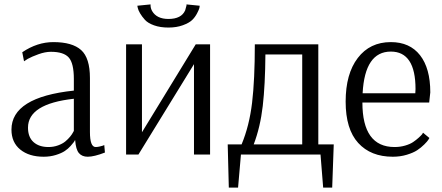

<svg xmlns="http://www.w3.org/2000/svg" viewBox="-20 -701 2004 871"><path d="M178 10Q112 10 72 -22.5Q32 -55 32 -113Q32 -260 315 -290V-343Q315 -414 292 -440Q269 -466 211 -466Q185 -466 154.5 -455Q124 -444 106 -434L89 -423L81 -464Q149 -510 222 -510Q308 -510 348 -474Q388 -438 388 -347V-102Q388 -34 414 -34Q421 -34 430.5 -36Q440 -38 446 -40L453 -43L456 -9Q407 10 378 10Q352 10 338 -6.5Q324 -23 321 -65H320Q319 -62 315.5 -57Q312 -52 300.5 -39Q289 -26 274 -16Q259 -6 233.5 2Q208 10 178 10ZM200 -34Q223 -34 243.5 -41.5Q264 -49 276.5 -59.5Q289 -70 298 -81Q307 -92 311 -100L315 -107V-253Q107 -230 107 -122Q107 -79 132 -56.5Q157 -34 200 -34Z M605 -665 603 -675 663 -681V-676Q663 -664 670 -651Q691 -615 744 -615Q803 -615 820 -654L826 -676V-681L886 -675Q886 -671 884.5 -664.5Q883 -658 874 -640.5Q865 -623 851.5 -610Q838 -597 809.5 -586.5Q781 -576 744 -576Q707 -576 679 -586Q651 -596 637.5 -611Q624 -626 615.5 -640.5Q607 -655 605 -665ZM552 0V-500H624V-101L868 -500H933V0H860V-410L608 0Z M1018 150 1013 -46H1076Q1111 -130 1123.5 -234.5Q1136 -339 1136 -500H1424V-46H1494L1487 150H1446L1434 0H1073L1060 150ZM1131 -46H1351V-454H1184Q1183 -316 1172 -220.5Q1161 -125 1131 -46Z M1762 10Q1662 10 1605 -52.5Q1548 -115 1548 -240Q1548 -366 1603 -438Q1658 -510 1753 -510Q1839 -510 1885.5 -450.5Q1932 -391 1932 -282L1927 -236H1624Q1624 -34 1770 -34Q1795 -34 1817.5 -40.5Q1840 -47 1854 -56.5Q1868 -66 1879 -76Q1890 -86 1895 -92L1899 -99L1928 -75Q1926 -72 1922.5 -66Q1919 -60 1904.5 -45.5Q1890 -31 1872.5 -19.5Q1855 -8 1825.5 1Q1796 10 1762 10ZM1625 -278H1864Q1865 -288 1865 -297Q1865 -467 1753 -467Q1635 -467 1625 -278Z"/></svg>

Font: Arsenal
Style: Regular
Weight: 400
Designer: Andrij Shevchenko
Foundry: Stairsfor
Version: Version 2.001;PS 002.001;hotconv 1.0.88;makeotf.lib2.5.64775